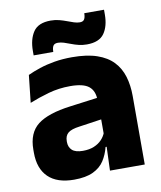

<svg xmlns="http://www.w3.org/2000/svg" viewBox="-79 -744 685 818"><g transform="rotate(-10 263.5 -334.5)"><path d="M483 0H332.5L337 -123L333.5 -130.5V-284L332.5 -304Q332.5 -345 308.5 -364.5Q284.5 -384 228 -384Q178.5 -384 134 -371.5Q89.5 -359 50 -343L63 -461.5Q86.5 -472.5 115.8 -482.2Q145 -492 180.5 -498Q216 -504 256.5 -504Q321 -504 364.5 -489Q408 -474 434 -446.5Q460 -419 471.5 -380.8Q483 -342.5 483 -296.5ZM176 11.5Q102.5 11.5 64.5 -25.5Q26.5 -62.5 26.5 -131V-144.5Q26.5 -217 71.2 -251.8Q116 -286.5 213.5 -299L345.5 -316.5L354.5 -224.5L237.5 -207.5Q202 -203 187.5 -191Q173 -179 173 -155.5V-152Q173 -129.5 187.5 -116.2Q202 -103 234 -103Q262 -103 282.2 -111.5Q302.5 -120 315.5 -133.8Q328.5 -147.5 335 -164.5L356.5 -102.5H331.5Q323.5 -70.5 306.8 -44.5Q290 -18.5 258.5 -3.5Q227 11.5 176 11.5ZM329.5 -546.5Q311.5 -546.5 294.8 -550.5Q278 -554.5 262.8 -560.5Q247.5 -566.5 233.8 -570.8Q220 -575 208.5 -575Q194 -575 188.5 -567Q183 -559 182.5 -542.5V-540H97.5V-559Q97.5 -609.5 119 -641.5Q140.5 -673.5 194.5 -673.5Q214 -673.5 231 -669Q248 -664.5 263 -658.8Q278 -653 291.2 -648.8Q304.5 -644.5 316 -644.5Q330 -644.5 335.2 -652.8Q340.5 -661 341 -677V-679.5H426.5V-659Q426.5 -608.5 404.8 -577.5Q383 -546.5 329.5 -546.5Z"/></g></svg>

Font: Anek Malayalam
Style: Bold
Weight: 700
Version: Version 1.003